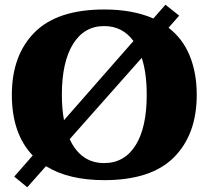

<svg xmlns="http://www.w3.org/2000/svg" viewBox="-20 -750 880 810"><path d="M810 -350Q810 -183 714 -86.5Q618 10 420 10Q269 10 174 -49L95 40L40 -5L118 -94Q30 -186 30 -350Q30 -517 126 -613.5Q222 -710 420 -710Q540 -710 627 -672L678 -730L736 -684L691 -633Q751 -587 780.5 -514.5Q810 -442 810 -350ZM250 -243 543 -577Q497 -640 419 -640Q335 -640 288 -564Q241 -488 241 -350Q241 -291 250 -243ZM599 -350Q599 -442 578 -506L274 -163Q297 -113 333.5 -87.5Q370 -62 419 -62Q505 -62 552 -137Q599 -212 599 -350Z"/></svg>

Font: Taviraj Black
Style: Regular
Weight: 900
Designer: Katatrad Team
Foundry: CadsonDemak
Version: Version 1.001